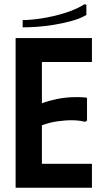

<svg xmlns="http://www.w3.org/2000/svg" viewBox="-20 -878 478 898"><path d="M410 -700V-588H176V-395Q208 -407 244.5 -414.5Q281 -422 318 -423.5Q355 -425 387 -421V-314L378 -308Q354 -315 320 -315.5Q286 -316 248 -310.5Q210 -305 176 -292V-112H410V0H53V-700ZM375 -858 384 -856V-808Q355 -791 315 -780Q275 -769 232 -762Q189 -755 151 -752.5Q113 -750 86 -750V-784Q122 -784 174.5 -792Q227 -800 281 -816.5Q335 -833 375 -858Z"/></svg>

Font: Phudu Light Medium
Style: Regular
Weight: 500
Version: Version 1.005;gftools[0.9.23]